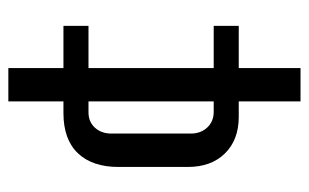

<svg xmlns="http://www.w3.org/2000/svg" viewBox="-160 -580 740 460"><g transform="rotate(-90 210.0 -350.0)"><path d="M197 -148H160Q105 -148 72.5 -181Q40 -214 40 -270V-436Q40 -499 73 -533.5Q106 -568 169 -568H197V-700H277V-568H378V-508H277V-208H378V-148H277V0H197ZM197 -208V-508H171Q148 -508 134 -492.5Q120 -477 120 -453V-263Q120 -239 134.5 -223.5Q149 -208 172 -208Z"/></g></svg>

Font: Homenaje
Style: Regular
Weight: 400
Designer: Constanza Artigas Preller, Agustina Mingote
Foundry: Constanza Artigas Preller, Agustina Mingote
Version: Version 1.100